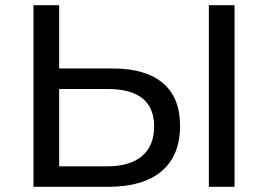

<svg xmlns="http://www.w3.org/2000/svg" viewBox="-20 -720 1033 740"><path d="M208 -456H416Q541 -456 607.5 -400Q674 -344 674 -235Q674 -120 602.5 -60Q531 0 398 0H109V-700H208ZM884 0H785V-700H884ZM208 -79H394Q481 -79 527.5 -118.5Q574 -158 574 -233Q574 -377 394 -377H208Z"/></svg>

Font: false
Style: Regular
Weight: 500
Designer: Julieta Ulanovsky
Foundry: Julieta Ulanovsky
Version: Version 7.222;hotconv 1.0.109;makeotfexe 2.5.65596